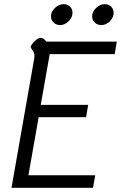

<svg xmlns="http://www.w3.org/2000/svg" viewBox="-20 -899 579 919"><path d="M144 -620Q145 -624 145 -631Q145 -648 134 -661Q129 -668 127.5 -672Q126 -676 129 -681Q135 -692 149 -705Q163 -718 177 -718Q182 -718 189.5 -712.5Q197 -707 201 -700H539L529 -640H218L175 -397H402L392 -338H165L116 -60H436L425 0H35ZM224 -821Q224 -843 243 -861Q262 -879 285 -879Q303 -879 315 -867.5Q327 -856 327 -838Q327 -816 308.5 -797.5Q290 -779 268 -779Q249 -779 236.5 -791Q224 -803 224 -821ZM421 -821Q421 -843 440 -861Q459 -879 482 -879Q500 -879 512 -867Q524 -855 524 -838Q524 -816 506 -797.5Q488 -779 465 -779Q446 -779 433.5 -791Q421 -803 421 -821Z"/></svg>

Font: Niramit Light
Style: Italic
Weight: 300
Italic angle: -10°
Designer: Katatrad Aksorn Co.,Ltd.
Foundry: Cadson Demak Co.,Ltd.
Version: Version 1.000; ttfautohint (v1.6)